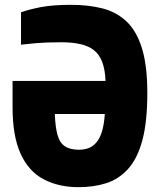

<svg xmlns="http://www.w3.org/2000/svg" viewBox="-20 -769 671 795"><path d="M305 6Q223 6 161 -26.5Q99 -59 65.5 -132Q32 -205 32 -326V-434H417Q415 -482 403 -513Q391 -544 368.5 -561.5Q346 -579 312 -586.5Q278 -594 234 -594Q171 -594 131 -590.5Q91 -587 67 -584V-718Q100 -730 149 -739.5Q198 -749 275 -749Q345 -749 403 -734.5Q461 -720 503 -681Q545 -642 567.5 -570Q590 -498 590 -384Q590 -263 569 -186.5Q548 -110 509 -68Q470 -26 418.5 -10Q367 6 305 6ZM307 -149Q328 -149 346 -155.5Q364 -162 378.5 -178.5Q393 -195 402 -224Q411 -253 414 -297H207Q209 -243 218 -210.5Q227 -178 248.5 -163.5Q270 -149 307 -149Z"/></svg>

Font: Exo Thin ExtraBold
Style: Regular
Weight: 800
Version: Version 2.000